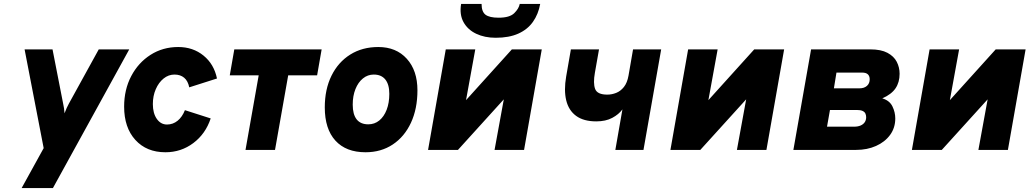

<svg xmlns="http://www.w3.org/2000/svg" viewBox="-20 -762 5234 976"><path d="M90 194 202 -9 105 -511H247L301 -235Q303.5 -224.5 305.5 -211.2Q307.5 -198 308 -186Q314 -202 319 -213Q324 -224 330 -235L482 -511H637L249 194Z M821 12Q725 12 668 -50.8Q611 -113.5 611 -220Q611 -306.5 647 -375Q683 -443.5 745.2 -483.2Q807.5 -523 886 -523Q961 -523 1014.5 -479.5Q1068 -436 1083 -363L942 -318Q935.5 -350.5 916.2 -366.8Q897 -383 867 -383Q836.5 -383 811.5 -362.8Q786.5 -342.5 771.8 -308.5Q757 -274.5 757 -233Q757 -186.5 777 -157.8Q797 -129 829 -129Q859 -129 882.8 -148.2Q906.5 -167.5 920 -202L1051 -160Q1025 -81.5 962.8 -34.8Q900.5 12 821 12Z M1228 0 1295 -379H1148L1171 -511H1615L1592 -379H1445L1378 0Z M1838 12Q1739 12 1685 -47.2Q1631 -106.5 1631 -216Q1631 -308 1665 -377Q1699 -446 1760.2 -484.5Q1821.5 -523 1903 -523Q1994 -523 2048 -463.2Q2102 -403.5 2102 -303Q2102 -209 2069 -138Q2036 -67 1976.5 -27.5Q1917 12 1838 12ZM1852 -130Q1884 -130 1908 -149.5Q1932 -169 1945.5 -204Q1959 -239 1959 -285Q1959 -332.5 1938.8 -357.8Q1918.5 -383 1880 -383Q1849 -383 1824.8 -363.2Q1800.5 -343.5 1786.8 -309Q1773 -274.5 1773 -230Q1773 -180.5 1793 -155.2Q1813 -130 1852 -130Z M2156 0 2246 -511H2396L2349 -253L2582 -511H2734L2644 0H2494L2541 -257L2308 0ZM2500 -570Q2443.5 -570 2400.5 -590.5Q2357.5 -611 2336.2 -649.5Q2315 -688 2324 -742H2428Q2428 -702.5 2448 -687.2Q2468 -672 2515 -672Q2570.5 -672 2594 -695Q2617.5 -718 2622 -742H2726Q2716.5 -689.5 2689 -650.8Q2661.5 -612 2614.5 -591Q2567.5 -570 2500 -570Z M3108 0 3144 -206Q3125.5 -180.5 3092.2 -162.8Q3059 -145 3011 -145Q2946.5 -145 2908.5 -173Q2870.5 -201 2858.2 -252.2Q2846 -303.5 2858 -373L2882 -511H3025L3004 -392Q2994.5 -339 3005.2 -310Q3016 -281 3067 -281Q3090 -281 3112.2 -289.8Q3134.5 -298.5 3151.5 -319.8Q3168.5 -341 3175 -378L3198 -511H3341L3251 0Z M3388 0 3478 -511H3628L3581 -253L3814 -511H3966L3876 0H3726L3773 -257L3540 0Z M4013 0 4103 -511H4404Q4458.5 -511 4491.2 -493.5Q4524 -476 4538.5 -447.8Q4553 -419.5 4553 -387Q4553 -343.5 4532.2 -313Q4511.5 -282.5 4465 -262Q4502 -251 4516.5 -221.2Q4531 -191.5 4531 -160Q4531 -112 4504.5 -76Q4478 -40 4433 -20Q4388 0 4332 0ZM4184 -118H4321Q4341 -118 4354.8 -124Q4368.5 -130 4375.8 -140.8Q4383 -151.5 4383 -166Q4383 -176.5 4379 -185Q4375 -193.5 4364.5 -198.2Q4354 -203 4335 -203H4199ZM4219 -313H4349Q4373 -313 4387 -325.5Q4401 -338 4401 -359Q4401 -375 4391.8 -384Q4382.5 -393 4362 -393H4232Z M4615.5 0 4705.5 -511H4855.5L4808.5 -253L5041.5 -511H5193.5L5103.5 0H4953.5L5000.5 -257L4767.5 0Z"/></svg>

Font: Overpass Black
Style: Italic
Weight: 900
Italic angle: -10°
Designer: Delve Withrington, Dave Bailey, Thomas Jockin
Foundry: Delve Fonts LLC
Version: Version 4.000